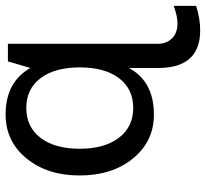

<svg xmlns="http://www.w3.org/2000/svg" viewBox="-44 -500 717 668"><g transform="rotate(-90 314.0 -165.5)"><path d="M628 159Q583 173 543 173Q412 173 412 27V-75Q365 12 250 12Q157 12 97.5 -60.5Q38 -133 38 -246Q38 -359 97.5 -431.5Q157 -504 250 -504Q363 -504 412 -418L435 -496H496V24Q496 56 515 75Q534 94 567 94Q592 94 628 81ZM273 -432Q207 -432 169 -382.5Q131 -333 131 -246Q131 -160 169 -110Q207 -60 273 -60Q339 -60 376.5 -109.5Q414 -159 414 -246Q414 -333 376.5 -382.5Q339 -432 273 -432Z"/></g></svg>

Font: Atkinson Hyperlegible Pro
Style: Regular
Weight: 400
Designer: Elliott Scott, Megan Eiswerth, Linus Boman, Theodore Petrosky, Jacob Perez
Foundry: Braille Institute
Version: Version 1.5.1